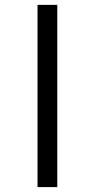

<svg xmlns="http://www.w3.org/2000/svg" viewBox="-20 -744 390 787"><path d="M214.8 22.9H133.8V-724.1H214.8Z"/></svg>

Font: LXGW WenKai Screen R
Style: Regular
Weight: 400
Designer: Fontworks Inc.
Version: Version 1.235;May 31, 2022